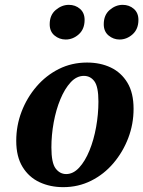

<svg xmlns="http://www.w3.org/2000/svg" viewBox="-20 -757 591 792"><path d="M241 15Q187 15 143 -5.5Q99 -26 73 -68.5Q47 -111 47 -176Q47 -239 69 -296.5Q91 -354 130.5 -400Q170 -446 223 -472.5Q276 -499 339 -499Q394 -499 437 -478.5Q480 -458 505.5 -416Q531 -374 531 -308Q531 -245 509 -187.5Q487 -130 448 -84Q409 -38 356 -11.5Q303 15 241 15ZM253 -39Q282 -39 306.5 -65.5Q331 -92 349 -136Q367 -180 376.5 -233Q386 -286 386 -338Q386 -399 369.5 -421.5Q353 -444 326 -444Q296 -444 271.5 -417.5Q247 -391 229 -347.5Q211 -304 201.5 -252Q192 -200 192 -149Q192 -85 209.5 -62Q227 -39 253 -39ZM251 -594Q225 -594 205 -610.5Q185 -627 185 -657Q185 -695 210 -716Q235 -737 264 -737Q291 -737 310 -720.5Q329 -704 329 -675Q329 -637 305 -615.5Q281 -594 251 -594ZM473 -594Q448 -594 428 -610.5Q408 -627 408 -657Q408 -695 432.5 -716Q457 -737 486 -737Q513 -737 532 -720.5Q551 -704 551 -675Q551 -637 527 -615.5Q503 -594 473 -594Z"/></svg>

Font: Source Serif Pro
Style: Bold Italic
Weight: 700
Italic angle: -12°
Designer: Frank Grießhammer
Foundry: Adobe Systems Incorporated
Version: Version 3.001;hotconv 1.0.111;makeotfexe 2.5.65597